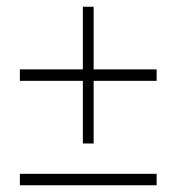

<svg xmlns="http://www.w3.org/2000/svg" viewBox="-20 -597 523 570"><path d="M258 -391H445V-357H258V-171H226V-357H39V-391H226V-577H258ZM39 -47V-81H445V-47Z"/></svg>

Font: Argentum Sans ExtraLight
Style: Regular
Weight: 275
Designer: Julieta Ulanovsky (Modified by Cristiano Sobral)
Foundry: Julieta Ulanovsky
Version: Version 1.000; ttfautohint (v1.5.65-e2d9)